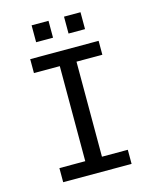

<svg xmlns="http://www.w3.org/2000/svg" viewBox="-114 -834 728 911"><g transform="rotate(-15 250.0 -379.0)"><path d="M82 -604.5H418V-536.1H291V-69.3H418V0H82V-69.3H209V-536.1H82ZM129.9 -757.8H212.9V-674.8H129.9ZM289.1 -757.8H370.1V-674.8H289.1Z"/></g></svg>

Font: BabelStone Coelbren y Beirdd
Style: Regular
Weight: 400
Designer: Andrew West
Foundry: BabelStone
Version: Version 1.00;September 27, 2022